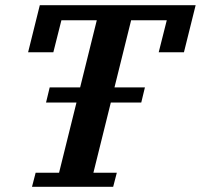

<svg xmlns="http://www.w3.org/2000/svg" viewBox="-20 -718 772 738"><path d="M117 -54H207L274 -324H157L171 -382H288L352 -640H216L185 -517H88L133 -698H732L687 -517H590L621 -640H484L420 -382H537L523 -324H406L339 -54H429L415 0H103Z"/></svg>

Font: IBM Plex Serif SemiBold
Style: Italic
Weight: 600
Italic angle: -14°
Designer: Mike Abbink, Paul van der Laan, Pieter van Rosmalen
Foundry: Bold Monday
Version: Version 2.5